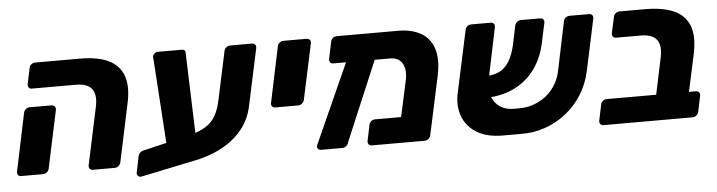

<svg xmlns="http://www.w3.org/2000/svg" viewBox="-42 -747 3661 980"><g transform="rotate(-5 1788.5 -257.5)"><path d="M405 0Q394 0 388.5 -7Q383 -14 385 -25L448 -321Q460 -379 438 -409.5Q416 -440 355 -440H130Q120 -440 114.5 -447Q109 -454 111 -465L128 -546Q130 -557 139 -564Q148 -571 159 -571H389Q479 -571 534 -544.5Q589 -518 609 -463Q629 -408 610 -321L547 -25Q545 -15 536 -7.5Q527 0 517 0ZM37 0Q26 0 21 -7.5Q16 -15 18 -25L80 -321Q82 -331 91 -338.5Q100 -346 110 -346H222Q233 -346 239 -338.5Q245 -331 243 -321L180 -25Q178 -15 169 -7.5Q160 0 149 0Z M649 56Q638 58 631 51Q624 44 626 34L643 -49Q645 -59 653 -66.5Q661 -74 672 -76L903 -131Q962 -145 996 -167Q1030 -189 1047.5 -222Q1065 -255 1074 -300L1127 -547Q1129 -557 1138 -564Q1147 -571 1157 -571H1269Q1280 -571 1285.5 -564Q1291 -557 1289 -546L1226 -252Q1212 -186 1170.5 -135Q1129 -84 1064 -49.5Q999 -15 913 1ZM795 -24 762 -531Q761 -539 760.5 -543Q760 -547 761 -551Q763 -559 770.5 -565Q778 -571 786 -571H909Q928 -571 928 -556L945 -47Z M1359 -236Q1348 -236 1343 -243.5Q1338 -251 1340 -261L1400 -546Q1402 -557 1411 -564Q1420 -571 1431 -571H1549Q1560 -571 1565.5 -564Q1571 -557 1569 -546L1508 -261Q1506 -251 1497 -243.5Q1488 -236 1477 -236Z M1965 -434H1674Q1664 -434 1658.5 -441Q1653 -448 1655 -459L1673 -546Q1675 -557 1684 -564Q1693 -571 1704 -571H2020Q2086 -571 2133 -545Q2180 -519 2198.5 -465Q2217 -411 2200 -327L2135 -25Q2133 -15 2124 -7.5Q2115 0 2104 0H1833Q1823 0 1817.5 -7.5Q1812 -15 1814 -25L1831 -106Q1833 -117 1842 -124Q1851 -131 1861 -131H1995L2036 -319Q2043 -356 2036 -382Q2029 -408 2011 -421Q1993 -434 1965 -434ZM1574 0Q1564 0 1557.5 -7.5Q1551 -15 1556 -26L1756 -471Q1760 -481 1768.5 -488Q1777 -495 1787 -494L1881 -493Q1892 -493 1898 -484Q1904 -475 1899 -464L1714 -26Q1712 -15 1702.5 -7.5Q1693 0 1683 0Z M2596 -123Q2649 -122 2694.5 -143.5Q2740 -165 2770.5 -203Q2801 -241 2812 -288L2866 -547Q2868 -557 2877 -564Q2886 -571 2897 -571H2996Q3007 -571 3012.5 -564Q3018 -557 3016 -546L2960 -283Q2945 -215 2910.5 -161Q2876 -107 2827 -69Q2778 -31 2719.5 -11Q2661 9 2598 8H2504Q2423 8 2371.5 -23.5Q2320 -55 2300 -108Q2280 -161 2293 -225L2362 -546Q2364 -557 2373 -564Q2382 -571 2393 -571H2492Q2503 -571 2508.5 -564Q2514 -557 2512 -547L2460 -297Q2442 -213 2475 -168Q2508 -123 2572 -123ZM2421 -191 2444 -302Q2490 -302 2520 -320Q2550 -338 2568 -371Q2586 -404 2596 -449L2616 -545Q2619 -557 2628 -564Q2637 -571 2647 -571H2746Q2757 -571 2762.5 -563Q2768 -555 2765 -545L2744 -447Q2727 -366 2683.5 -308.5Q2640 -251 2573.5 -220.5Q2507 -190 2421 -191Z M3020 0Q3010 0 3004.5 -7.5Q2999 -15 3001 -25L3018 -106Q3020 -117 3029 -124Q3038 -131 3048 -131H3302L3342 -321Q3354 -378 3332 -408.5Q3310 -439 3249 -439H3124Q3113 -439 3107.5 -446.5Q3102 -454 3104 -464L3122 -546Q3124 -557 3133 -564Q3142 -571 3152 -571H3283Q3373 -571 3430 -546Q3487 -521 3508.5 -466Q3530 -411 3511 -321L3470 -131H3505Q3516 -131 3521.5 -124Q3527 -117 3525 -106L3508 -25Q3506 -15 3497 -7.5Q3488 0 3477 0Z"/></g></svg>

Font: Rubik
Style: Bold Italic
Weight: 700
Italic angle: -12°
Designer: Hubert and Fischer
Foundry: Hubert and Fischer
Version: Version 2.300;gftools[0.9.30]